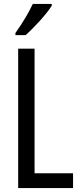

<svg xmlns="http://www.w3.org/2000/svg" viewBox="-20 -963 411 983"><path d="M245 -934V-943H148C127 -898 97 -848 59 -794V-783H111C152 -819 220 -892 245 -934ZM73 0H354V-76H157V-714H73Z"/></svg>

Font: Noto Sans Lao Looped ExtraCondensed
Style: Regular
Weight: 400
Width: 2
Designer: Mark Frömberg, Ben Mitchell
Foundry: The Fontpad Ltd
Version: Version 1.003